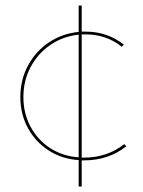

<svg xmlns="http://www.w3.org/2000/svg" viewBox="-20 -578 519 698"><path d="M286 5H277V100H266V4Q205 0 157 -31Q109 -62 81.5 -112.5Q54 -163 54 -225Q54 -288 82 -340Q110 -392 158 -424Q206 -456 266 -462V-558H277V-463H292Q370 -463 430 -416L423 -408Q366 -453 292 -453H277V-5H286Q369 -5 432 -54L439 -46Q374 5 286 5ZM266 -6V-452Q209 -446 163.5 -415Q118 -384 91.5 -334.5Q65 -285 65 -225Q65 -166 91 -117.5Q117 -69 162.5 -39.5Q208 -10 266 -6Z"/></svg>

Font: Ysabeau SC Hairline
Style: Regular
Weight: 100
Designer: Christian Thalmann (Catharsis Fonts)
Version: Version 0.003